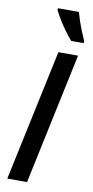

<svg xmlns="http://www.w3.org/2000/svg" viewBox="-103 -986 499 1028"><g transform="rotate(10 146.5 -472.5)"><path d="M16.1 0 168 -713.9H274.9L123.5 0ZM225.1 -785.2Q209 -803.7 189 -830.8Q168.9 -857.9 151.6 -886.2Q134.3 -914.6 124.5 -935.5V-945.3H238.8Q245.1 -921.9 253.4 -897.2Q261.7 -872.6 272 -847.2Q282.2 -821.8 293.5 -796.9L293 -785.2Z"/></g></svg>

Font: Open Sans SemiCondensed SemiBold
Style: Italic
Weight: 600
Width: 4
Italic angle: -12°
Designer: Monotype Design Team
Foundry: Monotype Imaging Inc.
Version: Version 3.000